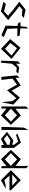

<svg xmlns="http://www.w3.org/2000/svg" viewBox="1916 -2596 695 4566"><g transform="rotate(90 2263.0 -313.5)"><path d="M210 -499 352 -486 408 -533 210 -575 22 -426 216 -276 354 -160 252 -62 74 -106 24 -46 252 11 458 -160 238 -341 124 -426Z M814 0 866 -54 666 -140 656 -382 842 -377 832 -432 656 -450V-632L620 -600L606 -456L502 -449L534 -398L598 -382L590 -100Z M1002 -212 1128 -372 1300 -240 1142 -85ZM910 -210 1142 11 1380 -240 1118 -454Z M1496 -252 1587 -364 1693 -356 1729 -402 1579 -422 1496 -349V-451L1439 -396L1423 0L1471 14Z M2385 -261 2413 0 2467 -284 2301 -439 2139 -243 2011 -459 1833 -339 1825 -435 1773 -365 1809 0H1881L1849 -262L1993 -371L2127 -134L2315 -355Z M2727 11 2950 -226 2727 -462 2567 -334V-641L2512 -587V0H2562V-121ZM2721 -372 2872 -226 2721 -82 2567 -226Z M2997 0H3070V-641L3015 -532Z M3152 -378 3194 -349 3348 -398 3424 -299V-258L3315 -283L3117 -132L3285 11L3431 -62V0H3497V-299L3372 -464ZM3288 -58 3194 -133 3315 -214 3424 -192V-139Z M3766 11 3932 -121V0H3981V-587L3926 -641V-334L3766 -462L3544 -226ZM3772 -372 3926 -226 3772 -82 3622 -226Z M4157 -192H4505V-226L4267 -462L4027 -226L4267 11L4471 -104L4373 -99L4267 -69ZM4397 -257H4131L4267 -375Z"/></g></svg>

Font: Stormblade
Style: Regular
Weight: 400
Designer: Mew Too
Foundry: Cannot Into Space Fonts
Version: Version 0.77